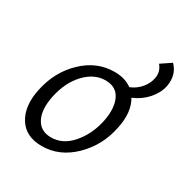

<svg xmlns="http://www.w3.org/2000/svg" viewBox="-139 -689 780 808"><g transform="rotate(30 251.5 -285.0)"><path d="M474 -575Q512 -537 501 -477Q493 -440 465 -408.5Q437 -377 396 -360Q428 -306 410 -223Q391 -127 323.5 -61Q256 5 170 5Q92 5 57.5 -50.5Q23 -106 41 -192Q61 -290 128 -354.5Q195 -419 281 -419Q332 -419 366 -394Q396 -406 416 -430Q436 -454 441 -481Q448 -515 425 -542ZM345 -220Q358 -286 338 -327.5Q318 -369 266 -369Q211 -369 166.5 -321.5Q122 -274 106 -197Q92 -128 113.5 -87Q135 -46 186 -46Q243 -46 286.5 -96.5Q330 -147 345 -220Z"/></g></svg>

Font: EauTestInfant
Style: Italic
Weight: 400
Italic angle: -12°
Designer: Christian Thalmann (Catharsis Fonts)
Version: Version 0.001;PS 000.001;hotconv 1.0.88;makeotf.lib2.5.64775